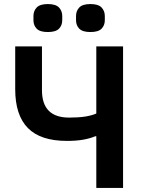

<svg xmlns="http://www.w3.org/2000/svg" viewBox="-20 -927 709 947"><path d="M455 -255H450Q424 -244 390 -238Q356 -232 310 -232Q180 -232 117.5 -295.5Q55 -359 55 -487V-698H187V-482Q187 -347 321 -347Q367 -347 399.5 -352Q432 -357 455 -367V-698H587V0H455ZM216 -769Q177 -769 161 -785.5Q145 -802 145 -827V-848Q145 -873 161 -890Q177 -907 216 -907Q255 -907 271 -890Q287 -873 287 -848V-827Q287 -802 271 -785.5Q255 -769 216 -769ZM426 -769Q387 -769 371 -785.5Q355 -802 355 -827V-848Q355 -873 371 -890Q387 -907 426 -907Q465 -907 481 -890Q497 -873 497 -848V-827Q497 -802 481 -785.5Q465 -769 426 -769Z"/></svg>

Font: IBM Plex Sans SmBld
Style: Regular
Weight: 600
Designer: Mike Abbink, Paul van der Laan, Pieter van Rosmalen
Foundry: Bold Monday
Version: Version 3.005